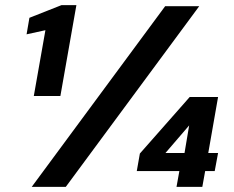

<svg xmlns="http://www.w3.org/2000/svg" viewBox="-20 -724 907 744"><path d="M111 -352 156 -607 83 -591 94 -655 218 -704H276L214 -352ZM103 0 620 -700H752L235 0ZM664 0 675 -61H510L522 -129L715 -348H825L787 -131H825L812 -61H775L764 0ZM621 -131H695L713 -238Z"/></svg>

Font: DM Sans
Style: Bold Italic
Weight: 700
Italic angle: -10°
Designer: Colophon Foundry, Jonny Pinhorn
Foundry: Colophon Foundry
Version: Version 4.004;gftools[0.9.30]